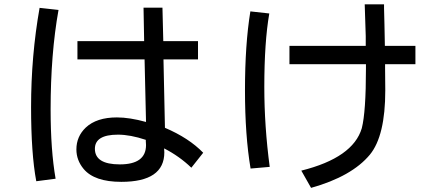

<svg xmlns="http://www.w3.org/2000/svg" viewBox="-20 -825 2040 902"><path d="M659.2 -545.9H343.8V-631.8H657.2L654.3 -789.1H743.2L747.1 -631.8H910.2V-545.9H748L754.9 -224.6Q867.2 -176.8 934.6 -107.4L878.9 -37.1Q823.2 -90.8 751 -127.9Q752 -115.2 752 -109.4Q752 29.3 549.8 29.3Q423.8 29.3 373 -31.2Q338.9 -72.3 338.9 -123Q338.9 -183.6 382.8 -225.6Q433.6 -273.4 529.3 -273.4Q588.9 -273.4 666 -252ZM665 -168Q591.8 -192.4 534.2 -192.4Q425.8 -192.4 425.8 -126Q425.8 -52.7 543 -52.7Q666 -52.7 666 -143.6Q666 -149.4 665 -162.1ZM241.2 14.6 150.4 26.4Q126 -103.5 126 -322.3Q126 -562.5 166 -788.1L254.9 -778.3Q217.8 -571.3 217.8 -310.5Q217.8 -120.1 241.2 14.6Z M1699.2 -523.4H1339.8V-609.4H1698.2V-655.3Q1695.3 -756.8 1693.4 -804.7H1784.2V-786.1L1786.1 -711.9L1787.1 -661.1L1788.1 -609.4H1931.6V-523.4H1789.1V-503.9Q1790 -418 1790 -400.4Q1790 -186.5 1717.8 -98.6Q1632.8 3.9 1441.4 57.6L1395.5 -23.4Q1638.7 -84 1679.7 -222.7Q1699.2 -298.8 1699.2 -502.9ZM1247.1 -41 1157.2 -33.2Q1130.9 -188.5 1130.9 -401.4Q1130.9 -616.2 1156.2 -771.5L1245.1 -761.7Q1221.7 -627 1221.7 -416Q1221.7 -232.4 1247.1 -41Z"/></svg>

Font: MotoyaLCedar
Style: W3 mono
Weight: 400
Version: Version 1.01